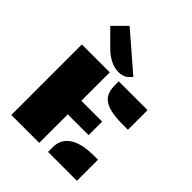

<svg xmlns="http://www.w3.org/2000/svg" viewBox="-264 -1127 1277 1277"><g transform="rotate(45 374.5 -488.5)"><path d="M412.6 -631.8C412.6 -541 444.8 -480 632.8 -480H683.6V-664.6H412.6ZM65.4 -1H328.1V-269.5H523.9V-397H328.1V-664.6H65.4ZM412.1 0H683.6V-198.2H645C456.5 -198.2 412.1 -115.7 412.1 -47.4ZM367.2 -706.1C396.5 -706.1 421.9 -714.4 439 -731.4L460.9 -753.4L202.6 -976.6L111.8 -885.3L219.2 -777.8C265.6 -731.4 319.3 -706.1 367.2 -706.1Z"/></g></svg>

Font: Plaster
Style: Regular
Weight: 400
Designer: Eben Sorkin
Foundry: Eben Sorkin
Version: Version 1.007